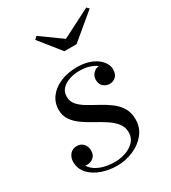

<svg xmlns="http://www.w3.org/2000/svg" viewBox="-172 -772 774 871"><g transform="rotate(-30 215.0 -337.0)"><path d="M183 10Q141 10 103.2 -3.2Q65.5 -16.5 41.5 -42.2Q17.5 -68 17.5 -105Q17.5 -127 30.8 -143.2Q44 -159.5 67.5 -159.5Q88 -159.5 101 -145.2Q114 -131 114 -109Q114 -86 99.5 -74Q85 -62 66 -62Q53 -62 42.2 -66.5Q31.5 -71 25 -80.5Q18.5 -90 18.5 -105H45.5Q45.5 -74 63.8 -52.8Q82 -31.5 113.2 -20.8Q144.5 -10 182.5 -10Q210.5 -10 238.2 -19.2Q266 -28.5 284.5 -47.5Q303 -66.5 303 -96Q303 -123.5 286.8 -144Q270.5 -164.5 245 -181.2Q219.5 -198 190.8 -213.5Q162 -229 136.5 -246.8Q111 -264.5 94.8 -287.5Q78.5 -310.5 78.5 -342Q78.5 -379 100 -407.8Q121.5 -436.5 159.5 -452.8Q197.5 -469 246.5 -469Q290.5 -469 321.2 -455.5Q352 -442 368.2 -421.5Q384.5 -401 384.5 -380Q384.5 -353 370.8 -340.8Q357 -328.5 339.5 -328.5Q321 -328.5 306.8 -340.2Q292.5 -352 292.5 -376.5Q292.5 -395 305.8 -409.2Q319 -423.5 339.5 -423.5Q355.5 -423.5 369.5 -411.2Q383.5 -399 383.5 -380H360Q360 -398 346.2 -413.8Q332.5 -429.5 307 -439.2Q281.5 -449 246.5 -449Q221 -449 196.5 -441.2Q172 -433.5 156 -417.2Q140 -401 140 -375.5Q140 -350.5 155.8 -332.5Q171.5 -314.5 196.5 -299.8Q221.5 -285 249.8 -270Q278 -255 303 -236.5Q328 -218 343.8 -193Q359.5 -168 359.5 -132Q359.5 -87.5 333.5 -55.8Q307.5 -24 267 -7Q226.5 10 183 10ZM234 -560 145.5 -670.5 159 -683.5 268.5 -605 419 -682 430.5 -670.5 298 -560Z"/></g></svg>

Font: Bodoni Moda 11pt
Style: Italic
Weight: 400
Italic angle: -13°
Version: Version 2.004